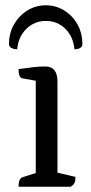

<svg xmlns="http://www.w3.org/2000/svg" viewBox="-20 -705 345 725"><path d="M50 0Q50 -32 66 -36L126 -55L115 -41V-413L127 -398L65 -409Q50 -411 50 -444Q84 -449 106.5 -451.5Q129 -454 151 -454Q197 -454 197 -397V-43L185 -56L265 -37Q265 -22 261.5 -14.5Q258 -7 247 0ZM153 -685Q191 -685 222.5 -665.5Q254 -646 272.5 -613Q291 -580 291 -539Q291 -529 283 -524Q275 -519 261 -519Q257 -566 227 -596Q197 -626 153 -626Q110 -626 79.5 -596Q49 -566 45 -519Q32 -519 23 -524Q14 -529 14 -539Q14 -580 33 -613Q52 -646 83.5 -665.5Q115 -685 153 -685Z"/></svg>

Font: Pitagon Serif
Style: Regular
Weight: 400
Designer: Travis Tran
Foundry: Pitagon
Version: Version 1.000;gftools[0.9.26]